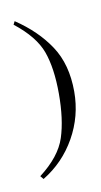

<svg xmlns="http://www.w3.org/2000/svg" viewBox="-77 -974 182 347"><g transform="rotate(-10 14.5 -800.0)"><path d="M-26 -945Q13 -919 35.5 -885Q58 -851 58 -801Q58 -756 36 -717Q14 -678 -24 -655L-29 -661Q9 -690 19.5 -722.5Q30 -755 30 -802Q30 -849 19 -879.5Q8 -910 -29 -939Z"/></g></svg>

Font: Bravura Text
Style: Regular
Weight: 400
Designer: Daniel Spreadbury et al.
Foundry: Steinberg Media Technologies GmbH
Version: Version 1.38